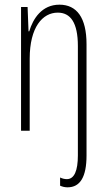

<svg xmlns="http://www.w3.org/2000/svg" viewBox="-20 -559 458 821"><path d="M269 242C323 242 350 197 350 106V-370C350 -484 308 -539 234 -539C159 -539 121 -479 105 -425H102L98 -529H70V0H107V-308C107 -443 162 -505 227 -505C281 -505 313 -463 313 -362V106C313 170 298 207 266 207C257 207 247 205 237 200V235C246 239 256 242 269 242Z"/></svg>

Font: Noto Sans Thai Looped ExtraCondensed ExtraLight
Style: Regular
Weight: 200
Width: 2
Designer: Sasikarn Vongin, Ben Mitchell
Foundry: The Fontpad Ltd
Version: Version 1.001